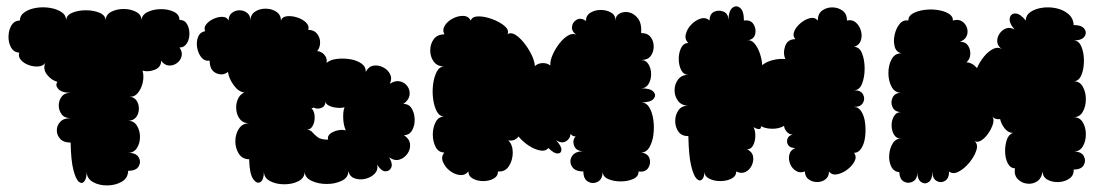

<svg xmlns="http://www.w3.org/2000/svg" viewBox="-20 -559 3420 598"><path d="M200 -115Q178 -115 167.5 -126.5Q157 -138 157 -153Q157 -168 167.5 -179.5Q178 -191 200 -191Q181 -191 172 -203Q163 -215 163 -230.5Q163 -246 172 -258Q181 -270 200 -270Q172 -270 161.5 -282Q151 -294 159 -304Q140 -309 126.5 -326.5Q113 -344 121 -363Q114 -353 99 -352Q84 -351 69 -356.5Q54 -362 45 -372.5Q36 -383 40 -395Q23 -396 14.5 -411Q6 -426 6.5 -446Q7 -466 16 -480.5Q25 -495 42 -495Q42 -511 56.5 -521Q71 -531 92.5 -534.5Q114 -538 135.5 -534.5Q157 -531 171.5 -521.5Q186 -512 186 -495Q186 -511 204.5 -519Q223 -527 247.5 -527Q272 -527 290.5 -519Q309 -511 309 -495Q309 -513 326 -522Q343 -531 365 -531Q387 -531 404 -522Q421 -513 421 -495Q421 -512 438.5 -521Q456 -530 479.5 -530.5Q503 -531 521 -522.5Q539 -514 539 -497Q555 -497 562.5 -484Q570 -471 570 -454Q570 -437 562 -424Q554 -411 539 -411Q549 -397 545.5 -383.5Q542 -370 530.5 -362Q519 -354 505.5 -355Q492 -356 482 -370Q482 -350 462.5 -342Q443 -334 424 -339Q429 -321 424.5 -301.5Q420 -282 409 -269Q398 -256 382 -258Q398 -257 405.5 -245.5Q413 -234 412.5 -219Q412 -204 403.5 -193.5Q395 -183 379 -183Q397 -183 406.5 -167.5Q416 -152 416 -132.5Q416 -113 406.5 -98Q397 -83 379 -83Q404 -83 412 -69Q420 -55 412 -41Q404 -27 379 -27Q379 -5 360 6.5Q341 18 315 18.5Q289 19 269.5 8Q250 -3 250 -25Q250 -3 242.5 6Q235 15 225.5 7Q216 -1 208.5 -30Q201 -59 200 -115Z M756 -63Q735 -63 724 -80Q713 -97 713 -119Q713 -141 724 -158Q735 -175 756 -175Q738 -175 728 -187Q718 -199 716 -216.5Q714 -234 720.5 -249.5Q727 -265 741 -271Q723 -273 708 -293.5Q693 -314 690 -335Q674 -322 653.5 -331Q633 -340 633 -370Q617 -368 607 -380.5Q597 -393 594 -411Q591 -429 597 -444Q603 -459 619 -462Q614 -473 622.5 -483.5Q631 -494 645.5 -500.5Q660 -507 673.5 -506.5Q687 -506 692 -495Q692 -511 702.5 -519Q713 -527 726 -527Q739 -527 749.5 -519Q760 -511 760 -495Q760 -513 774 -522.5Q788 -532 807 -532Q826 -532 840.5 -522.5Q855 -513 855 -495Q859 -507 874 -508.5Q889 -510 906 -504.5Q923 -499 933.5 -488.5Q944 -478 940 -466Q958 -466 967.5 -454Q977 -442 977 -426.5Q977 -411 968 -400Q981 -399 990.5 -388Q1000 -377 997 -363Q1008 -373 1029 -375.5Q1050 -378 1071 -374.5Q1092 -371 1106 -361Q1120 -351 1119 -335Q1128 -352 1143 -354.5Q1158 -357 1173 -349.5Q1188 -342 1195 -328Q1202 -314 1194 -298Q1211 -309 1226 -305.5Q1241 -302 1249.5 -289.5Q1258 -277 1255.5 -262Q1253 -247 1236 -235Q1253 -236 1262 -221.5Q1271 -207 1271.5 -187.5Q1272 -168 1263.5 -153Q1255 -138 1238 -138Q1255 -127 1257 -111Q1259 -95 1249.5 -81Q1240 -67 1224.5 -62Q1209 -57 1192 -69Q1204 -49 1198.5 -37Q1193 -25 1180 -25.5Q1167 -26 1155 -46Q1158 -29 1146.5 -17.5Q1135 -6 1117.5 -2Q1100 2 1084.5 -3.5Q1069 -9 1065 -26Q1065 -6 1044.5 4Q1024 14 997.5 14Q971 14 950 4Q929 -6 929 -25Q929 -5 910 5Q891 15 865.5 15Q840 15 821 5Q802 -5 802 -25Q802 1 791 8Q780 15 768.5 -1.5Q757 -18 756 -63ZM1002 -124Q999 -135 1008.5 -142.5Q1018 -150 1032 -153Q1046 -156 1057 -153Q1050 -168 1049 -190Q1048 -212 1053 -225Q1043 -222 1028.5 -223.5Q1014 -225 1003.5 -230.5Q993 -236 994 -245Q994 -228 981 -223Q968 -218 957 -224Q955 -222 950 -222Q959 -213 960 -197Q961 -181 954.5 -168Q948 -155 935 -155Q946 -155 952.5 -147.5Q959 -140 969 -132Q979 -124 1002 -124Z M1977 -456Q1997 -456 2006.5 -443.5Q2016 -431 2016 -414Q2016 -397 2006.5 -384.5Q1997 -372 1977 -372Q1992 -372 2000 -358.5Q2008 -345 2008 -328Q2008 -311 2000 -297.5Q1992 -284 1977 -284Q2006 -284 2015.5 -273Q2025 -262 2015.5 -251Q2006 -240 1977 -240Q1993 -240 2002.5 -224Q2012 -208 2015 -185Q2018 -162 2015 -139Q2012 -116 2002.5 -100Q1993 -84 1977 -84Q1998 -81 2003 -65.5Q2008 -50 1999 -36Q1990 -22 1969 -25Q1969 -9 1952 -1.5Q1935 6 1913 6Q1891 6 1874 -1.5Q1857 -9 1857 -25Q1857 -1 1842 7Q1827 15 1812 7Q1797 -1 1797 -25Q1770 -25 1761 -41Q1752 -57 1761.5 -72.5Q1771 -88 1798 -88Q1774 -88 1768 -105.5Q1762 -123 1773 -134Q1763 -134 1757 -142Q1756 -127 1743 -119Q1730 -111 1712 -122Q1729 -104 1728.5 -92.5Q1728 -81 1716.5 -81Q1705 -81 1688 -98Q1679 -87 1661.5 -90.5Q1644 -94 1626 -106Q1608 -118 1595 -134Q1583 -118 1563 -122Q1577 -108 1577 -84Q1577 -60 1565 -41.5Q1553 -23 1531 -25Q1531 -10 1517 -2.5Q1503 5 1485 5Q1467 5 1453 -2.5Q1439 -10 1439 -25Q1428 -12 1411.5 -14Q1395 -16 1380.5 -27.5Q1366 -39 1359.5 -55Q1353 -71 1364 -84Q1346 -84 1337 -101Q1328 -118 1328 -140Q1328 -162 1337 -179Q1346 -196 1364 -196Q1349 -196 1340.5 -212Q1332 -228 1329 -251Q1326 -274 1329 -297Q1332 -320 1340.5 -336Q1349 -352 1364 -352Q1342 -352 1331 -367Q1320 -382 1320 -402Q1320 -422 1331 -437Q1342 -452 1364 -452Q1357 -466 1365.5 -479.5Q1374 -493 1390.5 -501.5Q1407 -510 1423 -509.5Q1439 -509 1446 -495Q1451 -508 1470.5 -508Q1490 -508 1513 -499.5Q1536 -491 1551 -478.5Q1566 -466 1561 -453Q1572 -459 1585.5 -450.5Q1599 -442 1612.5 -425Q1626 -408 1635.5 -388.5Q1645 -369 1646 -353Q1655 -362 1669.5 -362.5Q1684 -363 1694 -355Q1693 -370 1701.5 -389Q1710 -408 1723 -424.5Q1736 -441 1750.5 -449Q1765 -457 1776 -450Q1760 -461 1761.5 -475.5Q1763 -490 1776 -497.5Q1789 -505 1805 -494Q1805 -511 1819 -519.5Q1833 -528 1851 -528Q1869 -528 1883 -520Q1897 -512 1897 -495Q1897 -510 1910 -517Q1923 -524 1939 -520.5Q1955 -517 1967 -501.5Q1979 -486 1977 -456Z M2124 -135Q2103 -135 2093 -149Q2083 -163 2083 -182Q2083 -201 2093 -215.5Q2103 -230 2124 -230Q2103 -230 2092 -244.5Q2081 -259 2081 -278Q2081 -297 2092 -311.5Q2103 -326 2124 -326Q2109 -326 2101.5 -341Q2094 -356 2094 -375.5Q2094 -395 2101.5 -410Q2109 -425 2124 -425Q2112 -436 2116 -452.5Q2120 -469 2133 -482.5Q2146 -496 2162 -501Q2178 -506 2190 -495Q2190 -516 2204.5 -522.5Q2219 -529 2234 -522.5Q2249 -516 2249 -495Q2249 -525 2261 -534.5Q2273 -544 2285 -534.5Q2297 -525 2297 -495Q2318 -498 2327 -483.5Q2336 -469 2332 -452.5Q2328 -436 2307 -433Q2319 -436 2329.5 -424Q2340 -412 2346.5 -393Q2353 -374 2354 -356Q2367 -367 2387.5 -372Q2408 -377 2426 -375Q2418 -394 2425.5 -415.5Q2433 -437 2457 -437Q2448 -448 2454 -462Q2460 -476 2474 -487.5Q2488 -499 2503 -502.5Q2518 -506 2527 -495Q2527 -516 2540.5 -526Q2554 -536 2572 -536Q2590 -536 2604 -526Q2618 -516 2618 -495Q2634 -499 2645.5 -489Q2657 -479 2661.5 -463Q2666 -447 2661 -432.5Q2656 -418 2640 -413Q2657 -413 2665 -392.5Q2673 -372 2673 -345.5Q2673 -319 2665 -298.5Q2657 -278 2640 -278Q2661 -278 2668 -265Q2675 -252 2668 -239Q2661 -226 2640 -226Q2654 -226 2663 -211.5Q2672 -197 2674.5 -175.5Q2677 -154 2674.5 -133Q2672 -112 2663 -97.5Q2654 -83 2640 -83Q2649 -71 2641.5 -56.5Q2634 -42 2618.5 -30.5Q2603 -19 2587 -16Q2571 -13 2562 -25Q2562 -9 2551 -0.5Q2540 8 2525 8Q2510 8 2498.5 -0.5Q2487 -9 2487 -25Q2472 -19 2459.5 -26.5Q2447 -34 2441 -48.5Q2435 -63 2438.5 -77.5Q2442 -92 2457 -98Q2441 -98 2435 -107Q2429 -116 2432.5 -126.5Q2436 -137 2449 -140Q2438 -140 2430.5 -148.5Q2423 -157 2422 -167Q2407 -158 2386 -158Q2365 -158 2350 -166Q2351 -158 2345 -157Q2339 -156 2327 -163Q2333 -151 2332.5 -134.5Q2332 -118 2325.5 -106Q2319 -94 2307 -94Q2323 -86 2325.5 -72Q2328 -58 2321.5 -44Q2315 -30 2302 -23.5Q2289 -17 2273 -25Q2273 -10 2258 -2.5Q2243 5 2223.5 5Q2204 5 2189 -2.5Q2174 -10 2174 -25Q2174 -7 2166.5 0Q2159 7 2149.5 -2.5Q2140 -12 2132.5 -43.5Q2125 -75 2124 -135Z M3324 -481Q3349 -481 3357.5 -469Q3366 -457 3357.5 -445Q3349 -433 3324 -433Q3340 -433 3348 -414Q3356 -395 3356 -369.5Q3356 -344 3348 -325Q3340 -306 3324 -306Q3343 -306 3352.5 -289Q3362 -272 3362 -250Q3362 -228 3352.5 -211Q3343 -194 3324 -194Q3343 -194 3352.5 -178Q3362 -162 3362 -140.5Q3362 -119 3352.5 -103Q3343 -87 3324 -87Q3348 -87 3355.5 -73Q3363 -59 3355.5 -45Q3348 -31 3324 -31Q3325 -13 3311 -3Q3297 7 3277.5 8Q3258 9 3243 1Q3228 -7 3227 -25Q3224 -3 3210 6Q3196 15 3179 13Q3162 11 3150 -1Q3138 -13 3141 -35Q3127 -35 3119 -50Q3111 -65 3110.5 -86Q3110 -107 3116 -124Q3122 -141 3135 -145Q3121 -145 3110 -158Q3099 -171 3095 -188Q3079 -186 3071 -196Q3077 -187 3072.5 -172.5Q3068 -158 3058 -143.5Q3048 -129 3036 -121.5Q3024 -114 3015 -120Q3027 -110 3021 -91Q3015 -72 2999.5 -53Q2984 -34 2966 -24.5Q2948 -15 2936 -25Q2936 -3 2923 4.5Q2910 12 2897 4.5Q2884 -3 2884 -25Q2884 0 2872.5 8Q2861 16 2849 8Q2837 0 2837 -25Q2838 -2 2824 6Q2810 14 2796 7Q2782 0 2781 -23Q2764 -24 2756 -40Q2748 -56 2749.5 -76.5Q2751 -97 2760.5 -112.5Q2770 -128 2787 -127Q2772 -127 2764.5 -139.5Q2757 -152 2757 -168.5Q2757 -185 2764.5 -197.5Q2772 -210 2787 -210Q2767 -210 2760 -225Q2753 -240 2760 -255Q2767 -270 2787 -270Q2767 -270 2757 -288.5Q2747 -307 2747 -331.5Q2747 -356 2757 -374.5Q2767 -393 2787 -393Q2771 -397 2766.5 -414Q2762 -431 2766.5 -451Q2771 -471 2782 -484.5Q2793 -498 2809 -495Q2809 -509 2823 -517Q2837 -525 2858 -528Q2879 -531 2899.5 -528Q2920 -525 2934 -517Q2948 -509 2948 -495Q2964 -500 2975.5 -493Q2987 -486 2991.5 -473Q2996 -460 2991 -447.5Q2986 -435 2970 -429Q2987 -429 2995 -417Q3003 -405 3002 -389.5Q3001 -374 2990 -365Q3008 -364 3023 -347Q3031 -366 3044.5 -382.5Q3058 -399 3073 -406.5Q3088 -414 3101 -406Q3087 -415 3086 -428.5Q3085 -442 3093 -454Q3101 -466 3113.5 -470.5Q3126 -475 3140 -467Q3122 -488 3125 -502.5Q3128 -517 3142.5 -517Q3157 -517 3175 -495Q3175 -512 3190 -522Q3205 -532 3227 -535Q3249 -538 3271 -533Q3293 -528 3308 -515Q3323 -502 3324 -481Z"/></svg>

Font: Rubik Bubbles
Style: Regular
Weight: 400
Designer: Hubert and Fischer, NaN
Foundry: Hubert and Fischer, NaN
Version: Version 2.200